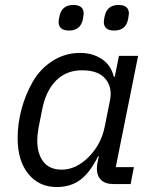

<svg xmlns="http://www.w3.org/2000/svg" viewBox="-20 -741 623 773"><path d="M258 -618Q216 -618 216 -653Q216 -658 219 -674Q228 -721 275 -721Q317 -721 317 -686Q317 -682 314 -665Q305 -618 258 -618ZM440 -618Q398 -618 398 -653Q398 -658 401 -674Q410 -721 457 -721Q499 -721 499 -686Q499 -682 496 -665Q487 -618 440 -618ZM506 0H437Q404 0 387 -16.5Q370 -33 370 -62Q370 -74 373 -89L378 -112H375Q343 -47 304 -17.5Q265 12 208 12Q137 12 94 -41Q51 -94 51 -185Q51 -244 67 -303Q83 -362 112.5 -413Q142 -464 192 -496Q242 -528 303 -528Q352 -528 389.5 -503.5Q427 -479 438 -432H442L459 -516H536L446 -68H519ZM229 -58Q286 -58 337 -109Q388 -160 402 -233L423 -338Q433 -389 404.5 -423.5Q376 -458 310 -458Q247 -458 206 -417Q165 -376 150 -301L135 -226Q130 -198 130 -175Q130 -122 154.5 -90Q179 -58 229 -58Z"/></svg>

Font: Aneliza
Style: Italic
Weight: 400
Italic angle: -11.31°
Designer: Mike Abbink, Paul van der Laan, Pieter van Rosmalen
Foundry: Bold Monday
Version: Version 3.0